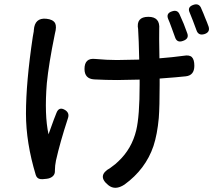

<svg xmlns="http://www.w3.org/2000/svg" viewBox="-20 -826 1015 902"><path d="M489 44Q433 -1 498 -37Q526 -57 536 -68Q599 -127 620 -214Q636 -281 636 -428V-452Q566 -450 531 -450Q478 -450 422 -453Q377 -456 377 -502Q377 -555 428 -549Q483 -544 529 -544Q564 -544 634 -546Q632 -643 629 -686Q629 -687 629 -688Q618 -747 677 -747Q733 -747 728 -689Q728 -688 728 -687Q727 -665 729 -552Q792 -557 843 -564Q870 -569 881.5 -557.5Q893 -546 893 -517Q893 -472 853 -467.5Q813 -463 730 -457V-428Q730 -326 726 -272Q719 -195 701 -140Q664 -31 565 41Q521 70 489 44ZM168 15Q153 12 148 -4Q102 -156 102 -292Q102 -439 134 -653Q136 -664 137 -670Q138 -673 138.5 -678Q139 -683 139 -685Q143 -743 197 -738Q229 -735 239 -717Q247 -701 238 -668Q238 -667 237.5 -665.5Q237 -664 237 -663Q209 -526 200 -435Q188 -286 208 -195Q211 -203 218 -223Q235 -271 245 -295Q257 -327 286 -309Q308 -295 299 -270Q262 -157 243 -72Q238 -47 238 -27Q238 -26 238 -25Q239 -8 228 2Q217 12 199 14Q177 17 168 15ZM802 -652Q801 -656 798 -663Q790 -685 786 -696Q776 -724 770 -737Q759 -764 789 -773Q813 -781 823 -760Q845 -713 860 -669Q869 -644 840 -634Q811 -623 802 -652ZM903 -684Q886 -731 871 -767Q859 -793 888 -803Q913 -812 924 -790Q925 -788 926 -785Q938 -758 943 -744Q953 -721 960 -701Q968 -675 941 -666Q912 -657 903 -684Z"/></svg>

Font: GenSenRounded TW M
Style: Regular
Weight: 500
Version: Version 1.501;PS 1;hotconv 16.6.51;makeotf.lib2.5.65220